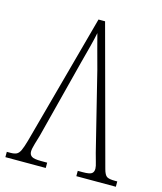

<svg xmlns="http://www.w3.org/2000/svg" viewBox="-110 -794 736 873"><g transform="rotate(15 258.0 -357.0)"><path d="M299 -492Q285 -543 274 -584.5Q263 -626 256 -653Q251 -627 240.5 -586.5Q230 -546 219 -505L124 -135Q119 -118 111.5 -93Q104 -68 104 -55Q104 -40 115 -32.5Q126 -25 159 -25H188V0H-2V-25H15Q33 -25 43.5 -30Q54 -35 61.5 -51Q69 -67 78 -99L245 -714H276L451 -65Q458 -39 468.5 -32Q479 -25 507 -25H518V0H332V-25H355Q387 -25 397 -32Q407 -39 407 -55Q407 -66 400.5 -87Q394 -108 390 -125Z"/></g></svg>

Font: Noto Serif Condensed ExtraLight
Style: Regular
Weight: 200
Width: 3
Designer: Monotype Design Team
Foundry: Monotype Imaging Inc.
Version: Version 2.013; ttfautohint (v1.8.4.7-5d5b)